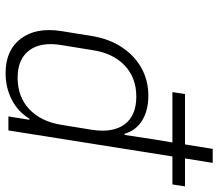

<svg xmlns="http://www.w3.org/2000/svg" viewBox="-67 -703 780 686"><g transform="rotate(90 323.0 -360.0)"><path d="M91 -189 109 -300Q119 -360 148.5 -405Q178 -450 222.5 -475Q267 -500 322 -500Q375 -500 411 -477.5Q447 -455 458 -415H462L478 -520L489 -586H309L316 -631H496L512 -730H562L546 -631H646L639 -586H539L446 0H396L408 -75H404Q380 -35 337 -12.5Q294 10 241 10Q159 10 118 -44.5Q77 -99 91 -189ZM141 -189Q129 -116 160 -74.5Q191 -33 258 -33Q326 -33 370 -74.5Q414 -116 426 -189L444 -300Q455 -374 424 -415.5Q393 -457 325 -457Q258 -457 214 -415.5Q170 -374 159 -300Z"/></g></svg>

Font: NKDuy Mono Thin
Style: Italic
Weight: 100
Italic angle: -9°
Monospace: yes
Designer: NKDuy
Foundry: NKDuy
Version: Version 2.251; ttfautohint (v1.8.4.7-5d5b)